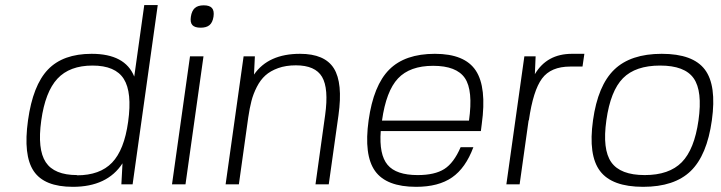

<svg xmlns="http://www.w3.org/2000/svg" viewBox="-20 -720 2815 750"><path d="M264.6 9.8Q152.8 9.8 111.6 -51.8Q70.3 -113.3 89.4 -250Q108.4 -386.7 167.2 -448.2Q226.1 -509.8 337.9 -509.8Q468.8 -509.8 504.4 -420.9L543.5 -700.2H596.2L498 0H454.1L458.5 -82Q398.9 9.8 264.6 9.8ZM281.2 -36.1 280.8 -35.2Q370.1 -35.2 417.7 -84.7Q465.3 -134.3 480.5 -244.1Q496.6 -359.4 463.6 -411.6Q430.7 -463.9 341.3 -463.9Q252 -463.9 204.3 -412.6Q156.7 -361.3 141.1 -249Q125.5 -136.7 158.7 -86.4Q191.9 -36.1 281.2 -36.1Z M704.6 0H651.9L722.2 -500H774.9ZM814 -654.8Q810.5 -632.3 798.6 -622.1Q786.6 -611.8 763.7 -611.8Q740.7 -611.8 731.4 -622.1Q722.2 -632.3 725.6 -654.8Q729 -677.7 741 -688.5Q752.9 -699.2 775.9 -699.2Q798.8 -699.2 808.1 -688.5Q817.4 -677.7 814 -654.8Z M972.2 -428.7Q1028.3 -509.8 1151.9 -509.8Q1248.5 -509.8 1284.2 -452.9Q1319.8 -396 1302.2 -270L1264.2 0H1212.4L1250 -270Q1264.6 -374.5 1238 -419.7Q1211.4 -464.8 1135.7 -464.8Q1096.7 -464.8 1066.4 -453.9Q1036.1 -442.9 1016.6 -425.3Q997.1 -407.7 983.2 -380.4Q969.2 -353 962.2 -325.4Q955.1 -297.9 949.7 -261.2L913.1 0H861.3L931.6 -500H975.6Z M1467.3 -208Q1460.4 -116.2 1493.9 -76.2Q1527.3 -36.1 1611.8 -36.1Q1678.2 -36.1 1715.6 -59.8Q1752.9 -83.5 1779.3 -145H1829.1Q1798.8 -63.5 1745.8 -26.9Q1692.9 9.8 1605.5 9.8Q1489.3 9.8 1445.1 -52Q1400.9 -113.8 1419.9 -250Q1439 -386.7 1500.5 -448.2Q1562 -509.8 1678.7 -509.8Q1795.4 -509.8 1838.6 -444.3Q1881.8 -378.9 1861.8 -234.9L1858.4 -208ZM1812 -249Q1828.6 -367.2 1795.9 -415Q1763.2 -462.9 1671.9 -462.9Q1581.1 -462.9 1534.7 -413.6Q1488.3 -364.3 1472.2 -249Z M2045.9 -250H2044.9L2009.8 0H1958L2028.3 -500H2072.3L2069.3 -430.2Q2116.2 -509.8 2214.4 -509.8H2262.7L2255.4 -460H2207.5Q2131.8 -460 2097.2 -413.1Q2062.5 -366.2 2045.9 -250Z M2564.9 -509.8Q2687 -509.8 2733.4 -448.2Q2779.8 -386.7 2760.7 -250Q2741.7 -113.3 2678 -51.8Q2614.3 9.8 2492.2 9.8Q2370.6 9.8 2324 -51.8Q2277.3 -113.3 2296.4 -250Q2315.4 -386.2 2379.4 -448Q2443.4 -509.8 2564.9 -509.8ZM2348.6 -250Q2332.5 -136.2 2367.9 -86.2Q2403.3 -36.1 2498.5 -36.1Q2593.8 -36.1 2643.1 -86.2Q2692.4 -136.2 2708.5 -250Q2724.6 -364.3 2689.7 -414.1Q2654.8 -463.9 2558.6 -463.9Q2462.4 -463.9 2413.6 -414.6Q2364.7 -365.2 2348.6 -250Z"/></svg>

Font: Fivo Sans Light
Style: Regular
Weight: 300
Designer: Alexander Slobzheninov
Foundry: Alexander Slobzheninov
Version: 1.0